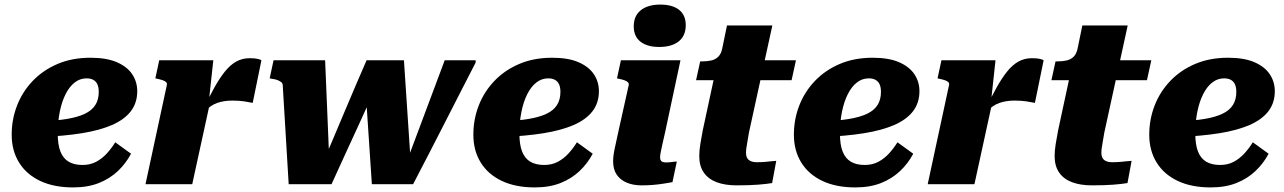

<svg xmlns="http://www.w3.org/2000/svg" viewBox="-20 -804 5606 838"><path d="M299 14Q215 14 155 -14.5Q95 -43 63 -95Q31 -147 31 -216Q31 -283 54.5 -343.5Q78 -404 123 -451Q168 -498 231.5 -525Q295 -552 375 -552Q445 -552 490 -532.5Q535 -513 557 -480Q579 -447 579 -406Q579 -355 551 -318.5Q523 -282 469 -258.5Q415 -235 337 -222.5Q259 -210 157 -206L161 -275Q226 -277 273 -285Q320 -293 350.5 -307.5Q381 -322 396 -345.5Q411 -369 411 -403Q411 -422 405.5 -435Q400 -448 388 -455Q376 -462 358 -462Q329 -462 306 -444Q283 -426 266.5 -393.5Q250 -361 241 -317Q232 -273 232 -221Q232 -172 244 -142Q256 -112 280 -98Q304 -84 340 -84Q374 -84 400 -98Q426 -112 446.5 -134.5Q467 -157 483 -183L552 -133Q529 -90 494 -57Q459 -24 411 -5Q363 14 299 14Z M615 0H819L899 -367L892 -366L911 -541H675L658 -462L667 -460Q681 -457 691 -453.5Q701 -450 705.5 -445Q710 -440 708 -432ZM1121 -541Q1117 -544 1104.5 -547Q1092 -550 1070 -550Q1037 -550 1010.5 -535Q984 -520 961 -491Q938 -462 916 -422.5Q894 -383 870 -333L872 -316Q885 -330 898.5 -339.5Q912 -349 927.5 -354.5Q943 -360 959.5 -362.5Q976 -365 994 -365Q1024 -365 1046.5 -361.5Q1069 -358 1083 -355Z M1427 0H1240L1214 -432Q1214 -440 1208 -445Q1202 -450 1192.5 -454Q1183 -458 1167 -460L1157 -462L1174 -541H1399L1419 -60L1390 -95Q1414 -151 1437.5 -206.5Q1461 -262 1484.5 -318Q1508 -374 1532 -430Q1556 -486 1580 -541H1743L1775 -60L1751 -87Q1772 -144 1793.5 -200.5Q1815 -257 1836 -314Q1857 -371 1878.5 -427.5Q1900 -484 1921 -541H2056V-531Q2022 -465 1988 -398.5Q1954 -332 1920 -265.5Q1886 -199 1852 -133Q1818 -67 1783 0H1603L1577 -391L1607 -394Q1578 -329 1547.5 -263Q1517 -197 1487 -131.5Q1457 -66 1427 0Z M2314 14Q2230 14 2170 -14.5Q2110 -43 2078 -95Q2046 -147 2046 -216Q2046 -283 2069.5 -343.5Q2093 -404 2138 -451Q2183 -498 2246.5 -525Q2310 -552 2390 -552Q2460 -552 2505 -532.5Q2550 -513 2572 -480Q2594 -447 2594 -406Q2594 -355 2566 -318.5Q2538 -282 2484 -258.5Q2430 -235 2352 -222.5Q2274 -210 2172 -206L2176 -275Q2241 -277 2288 -285Q2335 -293 2365.5 -307.5Q2396 -322 2411 -345.5Q2426 -369 2426 -403Q2426 -422 2420.5 -435Q2415 -448 2403 -455Q2391 -462 2373 -462Q2344 -462 2321 -444Q2298 -426 2281.5 -393.5Q2265 -361 2256 -317Q2247 -273 2247 -221Q2247 -172 2259 -142Q2271 -112 2295 -98Q2319 -84 2355 -84Q2389 -84 2415 -98Q2441 -112 2461.5 -134.5Q2482 -157 2498 -183L2567 -133Q2544 -90 2509 -57Q2474 -24 2426 -5Q2378 14 2314 14Z M2656 -100Q2656 -114 2658.5 -131.5Q2661 -149 2667 -174.5Q2673 -200 2681 -239L2724 -432Q2726 -439 2721 -444.5Q2716 -450 2706 -453.5Q2696 -457 2682 -460L2673 -462L2690 -541H2950L2883 -227Q2876 -196 2871 -174Q2866 -152 2863.5 -138.5Q2861 -125 2861 -118Q2861 -105 2867.5 -100Q2874 -95 2888 -95Q2897 -95 2905.5 -96Q2914 -97 2921 -98Q2928 -99 2934 -99L2915 -9Q2898 -6 2876.5 -2.5Q2855 1 2830.5 3Q2806 5 2780 5Q2743 5 2715 -7Q2687 -19 2671.5 -42Q2656 -65 2656 -100ZM2746 -689Q2746 -735 2777 -759.5Q2808 -784 2862 -784Q2915 -784 2944 -761Q2973 -738 2973 -694Q2973 -648 2942.5 -623.5Q2912 -599 2857 -599Q2805 -599 2775.5 -622Q2746 -645 2746 -689Z M3195 5Q3145 5 3108.5 -8.5Q3072 -22 3052 -50.5Q3032 -79 3032 -123Q3032 -146 3036.5 -174.5Q3041 -203 3047 -234L3109 -522L3193 -541H3454L3435 -454H3018L3036 -536H3043Q3066 -536 3084 -540Q3102 -544 3114.5 -556Q3127 -568 3132 -591L3153 -693H3351L3249 -226Q3246 -208 3243 -191Q3240 -174 3238 -160.5Q3236 -147 3236 -138Q3236 -115 3248.5 -105.5Q3261 -96 3282 -96Q3302 -96 3319.5 -97.5Q3337 -99 3350 -100.5Q3363 -102 3368 -102L3350 -5Q3327 -1 3289 2Q3251 5 3195 5Z M3713 14Q3629 14 3569 -14.5Q3509 -43 3477 -95Q3445 -147 3445 -216Q3445 -283 3468.5 -343.5Q3492 -404 3537 -451Q3582 -498 3645.5 -525Q3709 -552 3789 -552Q3859 -552 3904 -532.5Q3949 -513 3971 -480Q3993 -447 3993 -406Q3993 -355 3965 -318.5Q3937 -282 3883 -258.5Q3829 -235 3751 -222.5Q3673 -210 3571 -206L3575 -275Q3640 -277 3687 -285Q3734 -293 3764.5 -307.5Q3795 -322 3810 -345.5Q3825 -369 3825 -403Q3825 -422 3819.5 -435Q3814 -448 3802 -455Q3790 -462 3772 -462Q3743 -462 3720 -444Q3697 -426 3680.5 -393.5Q3664 -361 3655 -317Q3646 -273 3646 -221Q3646 -172 3658 -142Q3670 -112 3694 -98Q3718 -84 3754 -84Q3788 -84 3814 -98Q3840 -112 3860.5 -134.5Q3881 -157 3897 -183L3966 -133Q3943 -90 3908 -57Q3873 -24 3825 -5Q3777 14 3713 14Z M4029 0H4233L4313 -367L4306 -366L4325 -541H4089L4072 -462L4081 -460Q4095 -457 4105 -453.5Q4115 -450 4119.5 -445Q4124 -440 4122 -432ZM4535 -541Q4531 -544 4518.5 -547Q4506 -550 4484 -550Q4451 -550 4424.5 -535Q4398 -520 4375 -491Q4352 -462 4330 -422.5Q4308 -383 4284 -333L4286 -316Q4299 -330 4312.5 -339.5Q4326 -349 4341.5 -354.5Q4357 -360 4373.5 -362.5Q4390 -365 4408 -365Q4438 -365 4460.5 -361.5Q4483 -358 4497 -355Z M4746 5Q4696 5 4659.5 -8.5Q4623 -22 4603 -50.5Q4583 -79 4583 -123Q4583 -146 4587.5 -174.5Q4592 -203 4598 -234L4660 -522L4744 -541H5005L4986 -454H4569L4587 -536H4594Q4617 -536 4635 -540Q4653 -544 4665.5 -556Q4678 -568 4683 -591L4704 -693H4902L4800 -226Q4797 -208 4794 -191Q4791 -174 4789 -160.5Q4787 -147 4787 -138Q4787 -115 4799.5 -105.5Q4812 -96 4833 -96Q4853 -96 4870.5 -97.5Q4888 -99 4901 -100.5Q4914 -102 4919 -102L4901 -5Q4878 -1 4840 2Q4802 5 4746 5Z M5264 14Q5180 14 5120 -14.5Q5060 -43 5028 -95Q4996 -147 4996 -216Q4996 -283 5019.5 -343.5Q5043 -404 5088 -451Q5133 -498 5196.5 -525Q5260 -552 5340 -552Q5410 -552 5455 -532.5Q5500 -513 5522 -480Q5544 -447 5544 -406Q5544 -355 5516 -318.5Q5488 -282 5434 -258.5Q5380 -235 5302 -222.5Q5224 -210 5122 -206L5126 -275Q5191 -277 5238 -285Q5285 -293 5315.5 -307.5Q5346 -322 5361 -345.5Q5376 -369 5376 -403Q5376 -422 5370.5 -435Q5365 -448 5353 -455Q5341 -462 5323 -462Q5294 -462 5271 -444Q5248 -426 5231.5 -393.5Q5215 -361 5206 -317Q5197 -273 5197 -221Q5197 -172 5209 -142Q5221 -112 5245 -98Q5269 -84 5305 -84Q5339 -84 5365 -98Q5391 -112 5411.5 -134.5Q5432 -157 5448 -183L5517 -133Q5494 -90 5459 -57Q5424 -24 5376 -5Q5328 14 5264 14Z"/></svg>

Font: Roboto Serif ExtraBold
Style: Italic
Weight: 800
Italic angle: -10°
Version: Version 1.007